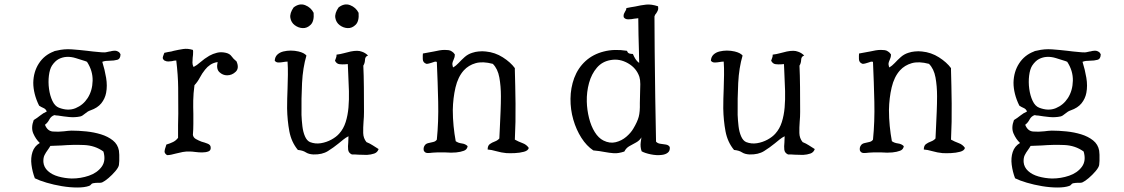

<svg xmlns="http://www.w3.org/2000/svg" viewBox="-20 -683 5000 854"><path d="M516 -442Q516 -421 501.5 -417Q487 -413 469 -413Q459 -413 450.5 -412Q442 -411 435 -408Q446 -373 452 -337Q458 -301 452 -270Q447 -244 430.5 -223.5Q414 -203 382 -192Q370 -188 358 -177.5Q346 -167 337 -165Q313 -160 287.5 -162.5Q262 -165 238 -169Q234 -169 230 -169.5Q226 -170 222 -171Q207 -166 199.5 -151.5Q192 -137 180 -128Q191 -100 215 -98Q239 -96 265 -99Q274 -100 282 -101Q290 -102 298 -102Q329 -102 363.5 -98.5Q398 -95 429 -85.5Q460 -76 482 -58.5Q504 -41 509 -13Q510 -8 510.5 5.5Q511 19 510.5 32.5Q510 46 509 51Q507 62 493 78.5Q479 95 462.5 109Q446 123 435 128Q430 130 425 130Q420 130 415 130Q410 130 405 130.5Q400 131 394 132Q388 133 385 137.5Q382 142 376 144Q356 151 323.5 151Q291 151 255 145Q219 139 187 129.5Q155 120 135 110Q124 81 120 50Q116 19 124.5 -7Q133 -33 157 -47Q139 -64 128 -89.5Q117 -115 130 -149Q145 -158 158.5 -169Q172 -180 188 -187Q184 -198 173.5 -202.5Q163 -207 154 -213Q141 -239 134.5 -265Q128 -291 128 -315Q129 -364 153 -401Q177 -438 219 -454Q222 -456 225.5 -456.5Q229 -457 233 -458Q265 -466 299.5 -463.5Q334 -461 368 -457Q374 -456 380.5 -455.5Q387 -455 393 -454Q407 -453 419.5 -451.5Q432 -450 444 -450Q450 -450 455.5 -451.5Q461 -453 467 -454Q468 -454 469 -454Q479 -457 488.5 -457.5Q498 -458 506 -453Q511 -451 516 -442ZM370 -247Q391 -280 392 -324Q393 -368 367 -408Q365 -409 360 -411Q338 -418 317 -424.5Q296 -431 277 -430Q258 -429 241.5 -420.5Q225 -412 211 -391Q201 -375 197.5 -346.5Q194 -318 198 -288Q202 -258 213 -234.5Q224 -211 242 -204Q283 -188 316.5 -202Q350 -216 370 -247ZM440 -9Q403 -36 353.5 -38Q304 -40 254 -36Q241 -36 228.5 -35Q216 -34 204 -34Q201 -29 198.5 -25Q196 -21 193 -17Q184 -5 178 7Q172 19 173 38Q175 61 193 77.5Q211 94 239.5 102Q268 110 299 111Q339 111 375.5 98.5Q412 86 432 59Q452 32 440 -9Z M1032 -410Q1045 -380 1028.5 -364Q1012 -348 990 -348Q971 -348 956 -362Q941 -376 948 -407Q929 -404 915.5 -395Q902 -386 892 -373Q879 -357 869 -338Q859 -319 845 -304Q840 -267 839.5 -236.5Q839 -206 840 -177Q840 -155 840 -132Q840 -109 838 -83Q840 -71 851.5 -64.5Q863 -58 876 -53Q891 -49 903.5 -44Q916 -39 917 -29Q919 -14 907 -9.5Q895 -5 879 -5Q864 -5 849 -7Q834 -9 826 -9Q809 -10 793 -7Q777 -4 762 0Q751 3 741.5 5Q732 7 723 7Q711 -1 712 -10.5Q713 -20 717 -30Q719 -37 720 -40Q737 -45 750 -51.5Q763 -58 772 -70Q772 -100 772 -126.5Q772 -153 773 -178Q773 -238 772.5 -293Q772 -348 764 -414Q758 -414 753.5 -413Q749 -412 745 -411Q736 -410 728.5 -409.5Q721 -409 711 -414Q703 -421 704 -427Q705 -433 708 -440Q710 -445 711 -448Q719 -450 727 -451.5Q735 -453 742 -454Q746 -455 753 -457Q775 -462 795 -465Q815 -468 838 -461Q838 -460 838.5 -458Q839 -456 839 -454Q839 -446 838.5 -439Q838 -432 837 -426Q836 -414 836 -404Q836 -394 841 -385Q855 -392 872 -407Q889 -422 911 -435Q927 -444 945.5 -448.5Q964 -453 985 -448Q1002 -444 1010 -432.5Q1018 -421 1032 -410Z M1664 -20Q1659 -5 1644.5 0Q1630 5 1612 6Q1603 6 1593 5.5Q1583 5 1574 5Q1566 4 1558.5 4Q1551 4 1545 4Q1530 -3 1528.5 -17.5Q1527 -32 1529 -49Q1529 -56 1529.5 -63Q1530 -70 1530 -77Q1518 -71 1507.5 -62.5Q1497 -54 1486 -45Q1464 -27 1438.5 -11Q1413 5 1374 4Q1353 3 1340 -5.5Q1327 -14 1305 -16Q1276 -51 1267 -99Q1258 -147 1257 -201Q1257 -222 1257.5 -244.5Q1258 -267 1259 -289Q1260 -320 1260.5 -350Q1261 -380 1259 -409Q1255 -409 1250 -408.5Q1245 -408 1240 -407Q1229 -405 1218.5 -405Q1208 -405 1202 -413Q1203 -430 1213.5 -440Q1224 -450 1240 -454Q1248 -456 1256.5 -457Q1265 -458 1273 -458Q1282 -458 1291 -457Q1300 -456 1308 -454Q1333 -448 1343 -436Q1327 -382 1323.5 -314Q1320 -246 1321 -172Q1322 -147 1325 -121.5Q1328 -96 1336.5 -76.5Q1345 -57 1359 -51Q1382 -42 1407 -46Q1432 -50 1454 -62Q1476 -74 1489 -89Q1508 -110 1517.5 -140Q1527 -170 1530 -205Q1533 -240 1532 -278Q1531 -316 1529 -352Q1529 -364 1528 -375.5Q1527 -387 1527 -398Q1523 -398 1515 -397Q1503 -396 1490 -397.5Q1477 -399 1470 -413Q1472 -420 1474.5 -425.5Q1477 -431 1477 -440Q1494 -442 1510 -446.5Q1526 -451 1540 -454Q1555 -457 1568 -457Q1574 -457 1579.5 -456Q1585 -455 1590 -453Q1605 -448 1617 -436Q1604 -432 1603.5 -417Q1603 -402 1596 -391Q1598 -349 1598.5 -295Q1599 -241 1599 -185Q1599 -174 1598.5 -163.5Q1598 -153 1597 -142Q1595 -115 1595.5 -91.5Q1596 -68 1610 -51Q1625 -45 1638 -36.5Q1651 -28 1664 -20ZM1375 -626Q1378 -589 1362 -573Q1346 -557 1326 -558Q1307 -559 1291 -571Q1275 -583 1271.5 -603.5Q1268 -624 1286 -650Q1312 -670 1337.5 -660Q1363 -650 1375 -626ZM1575 -626Q1578 -589 1562 -573Q1546 -557 1526 -558Q1507 -559 1491 -571Q1475 -583 1471.5 -603.5Q1468 -624 1486 -650Q1512 -670 1537.5 -660Q1563 -650 1575 -626Z M2332 -25Q2329 -13 2310.5 -8Q2292 -3 2270 -2Q2248 -1 2232 -2Q2210 -4 2187.5 -10.5Q2165 -17 2149 -18Q2149 -35 2158.5 -42Q2168 -49 2180.5 -53.5Q2193 -58 2201 -67Q2202 -88 2203.5 -119.5Q2205 -151 2206.5 -187Q2208 -223 2208 -255Q2208 -300 2201 -338.5Q2194 -377 2172 -399Q2127 -411 2095.5 -402Q2064 -393 2043 -370Q2017 -341 2006 -294Q1995 -247 1994 -194Q1994 -158 1997.5 -122.5Q2001 -87 2007 -55Q2018 -47 2034 -45Q2050 -43 2060 -33Q2058 -18 2043.5 -12.5Q2029 -7 2009 -5Q1998 -4 1986 -4Q1974 -4 1962 -5Q1952 -5 1942 -5Q1932 -5 1923 -5Q1918 -5 1913.5 -4.5Q1909 -4 1904 -4Q1891 -2 1880.5 -2.5Q1870 -3 1865 -13Q1862 -26 1869 -36Q1874 -44 1885 -46.5Q1896 -49 1907 -51.5Q1918 -54 1923 -62Q1931 -141 1929 -230Q1927 -319 1923 -407Q1920 -410 1913.5 -408.5Q1907 -407 1900 -404Q1894 -402 1888 -400.5Q1882 -399 1877 -399Q1861 -404 1860.5 -420Q1860 -436 1861 -445Q1873 -447 1885.5 -449.5Q1898 -452 1910 -454Q1923 -457 1935 -459Q1947 -461 1958 -461Q1967 -461 1975 -460Q1983 -459 1990 -454Q1997 -450 2003 -441Q2003 -432 2001 -426.5Q1999 -421 1997 -416Q1994 -410 1992.5 -403Q1991 -396 1995 -383Q2008 -390 2020 -403Q2032 -416 2046.5 -429Q2061 -442 2080 -448Q2095 -453 2108 -454Q2125 -456 2141 -454Q2182 -450 2216.5 -428Q2251 -406 2270 -380Q2270 -377 2270 -371Q2272 -305 2273 -222.5Q2274 -140 2270 -62Q2286 -53 2304 -46.5Q2322 -40 2332 -25Z M2959 -29Q2961 -13 2951 -4.5Q2941 4 2924 6Q2901 9 2874.5 3.5Q2848 -2 2834 -10Q2827 -30 2830 -51Q2833 -72 2833 -72Q2825 -58 2809.5 -49.5Q2794 -41 2779.5 -33Q2765 -25 2757 -9Q2730 0 2710 -1.5Q2690 -3 2669 -7Q2658 -9 2645.5 -11Q2633 -13 2619 -14Q2589 -34 2566 -70Q2543 -106 2530 -151Q2517 -196 2517.5 -244Q2518 -292 2534 -336Q2551 -381 2584.5 -411.5Q2618 -442 2666 -454Q2712 -466 2769 -457Q2769 -456 2769.5 -455.5Q2770 -455 2770 -454Q2773 -447 2779.5 -445Q2786 -443 2795 -443Q2800 -431 2806.5 -420.5Q2813 -410 2823 -403Q2823 -414 2822.5 -427Q2822 -440 2822 -454Q2821 -489 2820 -528.5Q2819 -568 2819 -602Q2815 -602 2811 -601Q2807 -600 2802 -600Q2788 -597 2774 -597Q2760 -597 2754 -607Q2753 -616 2755 -621Q2757 -626 2760 -631Q2762 -634 2764 -638Q2766 -642 2766 -647Q2777 -649 2786.5 -651Q2796 -653 2805 -654Q2831 -660 2854 -662.5Q2877 -665 2907 -655Q2909 -644 2906 -637Q2903 -630 2899 -624Q2896 -621 2894 -617.5Q2892 -614 2891 -610Q2891 -571 2891.5 -531.5Q2892 -492 2892 -453Q2894 -246 2898 -53Q2905 -45 2917.5 -43.5Q2930 -42 2942 -40Q2954 -38 2959 -29ZM2826 -224Q2826 -234 2826.5 -245.5Q2827 -257 2827 -268Q2828 -289 2828 -308.5Q2828 -328 2824 -341Q2811 -380 2773.5 -401.5Q2736 -423 2697 -416Q2659 -410 2635 -382Q2611 -354 2600 -314Q2589 -274 2590 -231Q2591 -194 2600 -158Q2609 -122 2625.5 -95.5Q2642 -69 2664 -58Q2692 -44 2718.5 -50.5Q2745 -57 2765.5 -74.5Q2786 -92 2797 -111Q2815 -141 2821 -163.5Q2827 -186 2826 -224Z M3604 -20Q3599 -5 3584.5 0Q3570 5 3552 6Q3543 6 3533 5.5Q3523 5 3514 5Q3506 4 3498.5 4Q3491 4 3485 4Q3470 -3 3468.5 -17.5Q3467 -32 3469 -49Q3469 -56 3469.5 -63Q3470 -70 3470 -77Q3458 -71 3447.5 -62.5Q3437 -54 3426 -45Q3404 -27 3378.5 -11Q3353 5 3314 4Q3293 3 3280 -5.5Q3267 -14 3245 -16Q3216 -51 3207 -99Q3198 -147 3197 -201Q3197 -222 3197.5 -244.5Q3198 -267 3199 -289Q3200 -320 3200.5 -350Q3201 -380 3199 -409Q3195 -409 3190 -408.5Q3185 -408 3180 -407Q3169 -405 3158.5 -405Q3148 -405 3142 -413Q3143 -430 3153.5 -440Q3164 -450 3180 -454Q3188 -456 3196.5 -457Q3205 -458 3213 -458Q3222 -458 3231 -457Q3240 -456 3248 -454Q3273 -448 3283 -436Q3267 -382 3263.5 -314Q3260 -246 3261 -172Q3262 -147 3265 -121.5Q3268 -96 3276.5 -76.5Q3285 -57 3299 -51Q3322 -42 3347 -46Q3372 -50 3394 -62Q3416 -74 3429 -89Q3448 -110 3457.5 -140Q3467 -170 3470 -205Q3473 -240 3472 -278Q3471 -316 3469 -352Q3469 -364 3468 -375.5Q3467 -387 3467 -398Q3463 -398 3455 -397Q3443 -396 3430 -397.5Q3417 -399 3410 -413Q3412 -420 3414.5 -425.5Q3417 -431 3417 -440Q3434 -442 3450 -446.5Q3466 -451 3480 -454Q3495 -457 3508 -457Q3514 -457 3519.5 -456Q3525 -455 3530 -453Q3545 -448 3557 -436Q3544 -432 3543.5 -417Q3543 -402 3536 -391Q3538 -349 3538.5 -295Q3539 -241 3539 -185Q3539 -174 3538.5 -163.5Q3538 -153 3537 -142Q3535 -115 3535.5 -91.5Q3536 -68 3550 -51Q3565 -45 3578 -36.5Q3591 -28 3604 -20Z M4272 -25Q4269 -13 4250.5 -8Q4232 -3 4210 -2Q4188 -1 4172 -2Q4150 -4 4127.5 -10.5Q4105 -17 4089 -18Q4089 -35 4098.5 -42Q4108 -49 4120.5 -53.5Q4133 -58 4141 -67Q4142 -88 4143.5 -119.5Q4145 -151 4146.5 -187Q4148 -223 4148 -255Q4148 -300 4141 -338.5Q4134 -377 4112 -399Q4067 -411 4035.5 -402Q4004 -393 3983 -370Q3957 -341 3946 -294Q3935 -247 3934 -194Q3934 -158 3937.5 -122.5Q3941 -87 3947 -55Q3958 -47 3974 -45Q3990 -43 4000 -33Q3998 -18 3983.5 -12.5Q3969 -7 3949 -5Q3938 -4 3926 -4Q3914 -4 3902 -5Q3892 -5 3882 -5Q3872 -5 3863 -5Q3858 -5 3853.5 -4.5Q3849 -4 3844 -4Q3831 -2 3820.5 -2.5Q3810 -3 3805 -13Q3802 -26 3809 -36Q3814 -44 3825 -46.5Q3836 -49 3847 -51.5Q3858 -54 3863 -62Q3871 -141 3869 -230Q3867 -319 3863 -407Q3860 -410 3853.5 -408.5Q3847 -407 3840 -404Q3834 -402 3828 -400.5Q3822 -399 3817 -399Q3801 -404 3800.5 -420Q3800 -436 3801 -445Q3813 -447 3825.5 -449.5Q3838 -452 3850 -454Q3863 -457 3875 -459Q3887 -461 3898 -461Q3907 -461 3915 -460Q3923 -459 3930 -454Q3937 -450 3943 -441Q3943 -432 3941 -426.5Q3939 -421 3937 -416Q3934 -410 3932.5 -403Q3931 -396 3935 -383Q3948 -390 3960 -403Q3972 -416 3986.5 -429Q4001 -442 4020 -448Q4035 -453 4048 -454Q4065 -456 4081 -454Q4122 -450 4156.5 -428Q4191 -406 4210 -380Q4210 -377 4210 -371Q4212 -305 4213 -222.5Q4214 -140 4210 -62Q4226 -53 4244 -46.5Q4262 -40 4272 -25Z M4876 -442Q4876 -421 4861.5 -417Q4847 -413 4829 -413Q4819 -413 4810.5 -412Q4802 -411 4795 -408Q4806 -373 4812 -337Q4818 -301 4812 -270Q4807 -244 4790.5 -223.5Q4774 -203 4742 -192Q4730 -188 4718 -177.5Q4706 -167 4697 -165Q4673 -160 4647.5 -162.5Q4622 -165 4598 -169Q4594 -169 4590 -169.5Q4586 -170 4582 -171Q4567 -166 4559.5 -151.5Q4552 -137 4540 -128Q4551 -100 4575 -98Q4599 -96 4625 -99Q4634 -100 4642 -101Q4650 -102 4658 -102Q4689 -102 4723.5 -98.5Q4758 -95 4789 -85.5Q4820 -76 4842 -58.5Q4864 -41 4869 -13Q4870 -8 4870.5 5.5Q4871 19 4870.5 32.5Q4870 46 4869 51Q4867 62 4853 78.5Q4839 95 4822.5 109Q4806 123 4795 128Q4790 130 4785 130Q4780 130 4775 130Q4770 130 4765 130.5Q4760 131 4754 132Q4748 133 4745 137.5Q4742 142 4736 144Q4716 151 4683.5 151Q4651 151 4615 145Q4579 139 4547 129.5Q4515 120 4495 110Q4484 81 4480 50Q4476 19 4484.5 -7Q4493 -33 4517 -47Q4499 -64 4488 -89.5Q4477 -115 4490 -149Q4505 -158 4518.5 -169Q4532 -180 4548 -187Q4544 -198 4533.5 -202.5Q4523 -207 4514 -213Q4501 -239 4494.5 -265Q4488 -291 4488 -315Q4489 -364 4513 -401Q4537 -438 4579 -454Q4582 -456 4585.5 -456.5Q4589 -457 4593 -458Q4625 -466 4659.5 -463.5Q4694 -461 4728 -457Q4734 -456 4740.5 -455.5Q4747 -455 4753 -454Q4767 -453 4779.5 -451.5Q4792 -450 4804 -450Q4810 -450 4815.5 -451.5Q4821 -453 4827 -454Q4828 -454 4829 -454Q4839 -457 4848.5 -457.5Q4858 -458 4866 -453Q4871 -451 4876 -442ZM4730 -247Q4751 -280 4752 -324Q4753 -368 4727 -408Q4725 -409 4720 -411Q4698 -418 4677 -424.5Q4656 -431 4637 -430Q4618 -429 4601.5 -420.5Q4585 -412 4571 -391Q4561 -375 4557.5 -346.5Q4554 -318 4558 -288Q4562 -258 4573 -234.5Q4584 -211 4602 -204Q4643 -188 4676.5 -202Q4710 -216 4730 -247ZM4800 -9Q4763 -36 4713.5 -38Q4664 -40 4614 -36Q4601 -36 4588.5 -35Q4576 -34 4564 -34Q4561 -29 4558.5 -25Q4556 -21 4553 -17Q4544 -5 4538 7Q4532 19 4533 38Q4535 61 4553 77.5Q4571 94 4599.5 102Q4628 110 4659 111Q4699 111 4735.5 98.5Q4772 86 4792 59Q4812 32 4800 -9Z"/></svg>

Font: Yuji Syuku
Style: Regular
Weight: 400
Designer: Kataoka Yuji
Foundry: Kinuta Font Factory
Version: Version 3.002